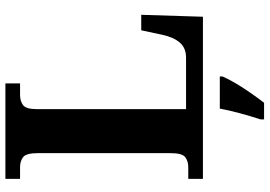

<svg xmlns="http://www.w3.org/2000/svg" viewBox="-160 -594 975 694"><g transform="rotate(-90 327.0 -246.5)"><path d="M28 0V-53H70Q92 -53 106.5 -64Q121 -75 121 -118V-596Q121 -639 106.5 -650Q92 -661 70 -661H28V-714H373V-661H331Q310 -661 295 -650.5Q280 -640 280 -600V-61H466Q501 -61 520.5 -83.5Q540 -106 549 -148L565 -223H621L614 0ZM243 208Q253 178 264.5 136Q276 94 282 61H398V71Q389 92 373 119Q357 146 338.5 172.5Q320 199 303 221H243Z"/></g></svg>

Font: Noto Serif Tibetan
Style: Bold
Weight: 700
Designer: Monotype Design Team
Foundry: Monotype Imaging Inc.
Version: Version 2.103; ttfautohint (v1.8.4.7-5d5b)